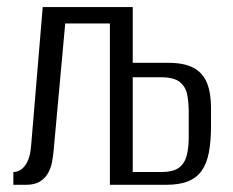

<svg xmlns="http://www.w3.org/2000/svg" viewBox="-20 -514 649 534"><path d="M17.1 0V-35.6Q36.5 -35.6 50.3 -54.4Q64 -73.2 66.7 -110.4L98.8 -494.3H349.2V-339.3H447.4Q493 -339.3 518.9 -325Q544.7 -310.8 555.8 -283Q566.9 -255.2 566.9 -213.8V-163.8Q566.9 -121.8 561.1 -90.7Q555.2 -59.7 541.3 -39.7Q527.4 -19.7 503.3 -9.8Q479.2 0 441.6 0H285.6V-448.7H161.4L128.9 -92.5Q127.6 -80.2 124.9 -64.3Q122.2 -48.5 114.4 -33.8Q106.7 -19.2 91.8 -9.6Q77 0 52 0ZM349.2 -35.6H428.8Q462.5 -35.6 478.4 -48.2Q494.4 -60.8 499.7 -82.7Q504.9 -104.7 504.9 -132.1V-202.4Q504.9 -228.4 500.7 -250.4Q496.5 -272.5 480.2 -285.8Q463.9 -299.1 428.1 -299.1H349.2Z"/></svg>

Font: Alumni Sans SC Thin
Style: Regular
Weight: 100
Designer: Robert E. Leuschke
Foundry: Robert E. Leuschke
Version: Version 1.018